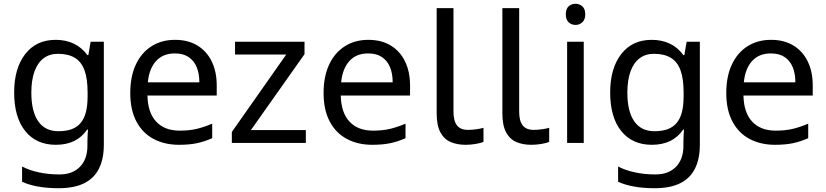

<svg xmlns="http://www.w3.org/2000/svg" viewBox="-20 -757 4376 1017"><path d="M275 -546Q328 -546 370.5 -526Q413 -506 443 -465H448L460 -536H530V9Q530 85 504 136.5Q478 188 425 214Q372 240 290 240Q232 240 183.5 231.5Q135 223 97 206V125Q135 145 186 156Q237 167 295 167Q364 167 403.5 126.5Q443 86 443 16V-5Q443 -17 444 -39.5Q445 -62 446 -71H442Q414 -30 372.5 -10Q331 10 276 10Q172 10 113.5 -63Q55 -136 55 -267Q55 -395 113.5 -470.5Q172 -546 275 -546ZM287 -472Q242 -472 210.5 -448Q179 -424 162.5 -378Q146 -332 146 -266Q146 -167 182.5 -114.5Q219 -62 289 -62Q330 -62 359 -72.5Q388 -83 407 -105.5Q426 -128 435 -163Q444 -198 444 -246V-267Q444 -340 427.5 -385Q411 -430 376 -451Q341 -472 287 -472Z M907 -546Q976 -546 1025.5 -516Q1075 -486 1101.5 -431.5Q1128 -377 1128 -304V-251H761Q763 -160 807.5 -112.5Q852 -65 932 -65Q983 -65 1022.5 -74.5Q1062 -84 1104 -102V-25Q1063 -7 1023 1.5Q983 10 928 10Q852 10 793.5 -21Q735 -52 702.5 -113.5Q670 -175 670 -264Q670 -352 699.5 -415Q729 -478 782.5 -512Q836 -546 907 -546ZM906 -474Q843 -474 806.5 -433.5Q770 -393 763 -321H1036Q1036 -367 1022 -401Q1008 -435 979.5 -454.5Q951 -474 906 -474Z M1600 0H1208V-58L1496 -468H1225V-536H1593V-470L1309 -68H1600Z M1931 -546Q2000 -546 2049.5 -516Q2099 -486 2125.5 -431.5Q2152 -377 2152 -304V-251H1785Q1787 -160 1831.5 -112.5Q1876 -65 1956 -65Q2007 -65 2046.5 -74.5Q2086 -84 2128 -102V-25Q2087 -7 2047 1.5Q2007 10 1952 10Q1876 10 1817.5 -21Q1759 -52 1726.5 -113.5Q1694 -175 1694 -264Q1694 -352 1723.5 -415Q1753 -478 1806.5 -512Q1860 -546 1931 -546ZM1930 -474Q1867 -474 1830.5 -433.5Q1794 -393 1787 -321H2060Q2060 -367 2046 -401Q2032 -435 2003.5 -454.5Q1975 -474 1930 -474Z M2446 10Q2402 10 2367.5 -4.5Q2333 -19 2313 -55.5Q2293 -92 2293 -157V-714H2382V-165Q2382 -117 2400.5 -93Q2419 -69 2459 -69Q2481 -69 2504.5 -72.5Q2528 -76 2541 -80V-6Q2527 1 2499.5 5.5Q2472 10 2446 10Z M2794 10Q2750 10 2715.5 -4.5Q2681 -19 2661 -55.5Q2641 -92 2641 -157V-714H2730V-165Q2730 -117 2748.5 -93Q2767 -69 2807 -69Q2829 -69 2852.5 -72.5Q2876 -76 2889 -80V-6Q2875 1 2847.5 5.5Q2820 10 2794 10Z M3072 -536V0H2984V-536ZM3029 -737Q3049 -737 3064.5 -723.5Q3080 -710 3080 -681Q3080 -653 3064.5 -639Q3049 -625 3029 -625Q3007 -625 2992 -639Q2977 -653 2977 -681Q2977 -710 2992 -723.5Q3007 -737 3029 -737Z M3432 -546Q3485 -546 3527.5 -526Q3570 -506 3600 -465H3605L3617 -536H3687V9Q3687 85 3661 136.5Q3635 188 3582 214Q3529 240 3447 240Q3389 240 3340.5 231.5Q3292 223 3254 206V125Q3292 145 3343 156Q3394 167 3452 167Q3521 167 3560.5 126.5Q3600 86 3600 16V-5Q3600 -17 3601 -39.5Q3602 -62 3603 -71H3599Q3571 -30 3529.5 -10Q3488 10 3433 10Q3329 10 3270.5 -63Q3212 -136 3212 -267Q3212 -395 3270.5 -470.5Q3329 -546 3432 -546ZM3444 -472Q3399 -472 3367.5 -448Q3336 -424 3319.5 -378Q3303 -332 3303 -266Q3303 -167 3339.5 -114.5Q3376 -62 3446 -62Q3487 -62 3516 -72.5Q3545 -83 3564 -105.5Q3583 -128 3592 -163Q3601 -198 3601 -246V-267Q3601 -340 3584.5 -385Q3568 -430 3533 -451Q3498 -472 3444 -472Z M4064 -546Q4133 -546 4182.5 -516Q4232 -486 4258.5 -431.5Q4285 -377 4285 -304V-251H3918Q3920 -160 3964.5 -112.5Q4009 -65 4089 -65Q4140 -65 4179.5 -74.5Q4219 -84 4261 -102V-25Q4220 -7 4180 1.5Q4140 10 4085 10Q4009 10 3950.5 -21Q3892 -52 3859.5 -113.5Q3827 -175 3827 -264Q3827 -352 3856.5 -415Q3886 -478 3939.5 -512Q3993 -546 4064 -546ZM4063 -474Q4000 -474 3963.5 -433.5Q3927 -393 3920 -321H4193Q4193 -367 4179 -401Q4165 -435 4136.5 -454.5Q4108 -474 4063 -474Z"/></svg>

Font: lbangla85
Style: Book
Weight: 400
Designer: Jelle Bosma - Monotype Design Team
Foundry: Monotype Imaging Inc.
Version: Version 2.003